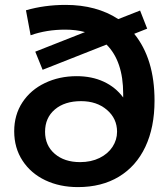

<svg xmlns="http://www.w3.org/2000/svg" viewBox="-20 -754 688 784"><path d="M611 -343Q611 -234 573.5 -154.5Q536 -75 465.5 -32.5Q395 10 298 10Q224 10 165 -18Q106 -46 72 -98Q38 -150 38 -218Q38 -285 71.5 -336Q105 -387 163.5 -415Q222 -443 293 -443Q355 -443 403.5 -420.5Q452 -398 483 -356V-371Q483 -504 415 -572L154 -469L124 -543L327 -623Q291 -633 246 -633Q170 -633 105 -610L86 -712Q162 -734 248 -734Q374 -734 463 -676L552 -711L581 -637L528 -616Q611 -514 611 -343ZM458 -216Q458 -270 416.5 -305.5Q375 -341 311 -341Q244 -341 204 -307Q164 -273 164 -216Q164 -160 203.5 -126Q243 -92 307 -92Q352 -92 386.5 -109Q421 -126 439.5 -154.5Q458 -183 458 -216Z"/></svg>

Font: CMG Sans SemiBold
Style: Regular
Weight: 600
Designer: Julieta Ulanovsky
Foundry: Julieta Ulanovsky
Version: Version 7.200